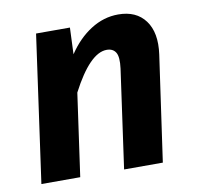

<svg xmlns="http://www.w3.org/2000/svg" viewBox="-66 -614 698 682"><g transform="rotate(-10 282.5 -273.0)"><path d="M402.8 -545.9Q467.8 -545.9 500.2 -502Q532.7 -458 522 -380.9L467.8 0H328.1L377.9 -355Q383.3 -396.5 373.3 -412.8Q363.3 -429.2 340.8 -429.2Q280.3 -429.2 211.9 -297.9L169.9 0H29.8L104 -529.8H226.1L222.2 -434.1Q256.8 -486.3 303.5 -516.1Q350.1 -545.9 402.8 -545.9Z"/></g></svg>

Font: FiraGO SemiBold
Style: Italic
Weight: 600
Italic angle: -8°
Designer: bBox Type GmbH
Foundry: bBox Type GmbH
Version: Version 1.001;PS 001.001;hotconv 1.0.88;makeotf.lib2.5.64775